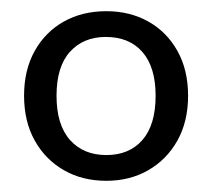

<svg xmlns="http://www.w3.org/2000/svg" viewBox="-20 -734 379 343"><path d="M170 -411Q127 -411 94 -430Q61 -449 42 -483Q23 -517 23 -563Q23 -609 42 -643Q61 -677 94 -695.5Q127 -714 170 -714Q212 -714 245 -695.5Q278 -677 297 -643Q316 -609 316 -563Q316 -517 297 -483Q278 -449 245 -430Q212 -411 170 -411ZM170 -457Q211 -457 234.5 -484Q258 -511 258 -563Q258 -614 234.5 -641Q211 -668 169 -668Q129 -668 105 -641.5Q81 -615 81 -563Q81 -511 105 -484Q129 -457 170 -457Z"/></svg>

Font: Nunito Sans 12pt ExtraLight 12pt
Style: Regular
Weight: 400
Version: Version 3.101;gftools[0.9.27]